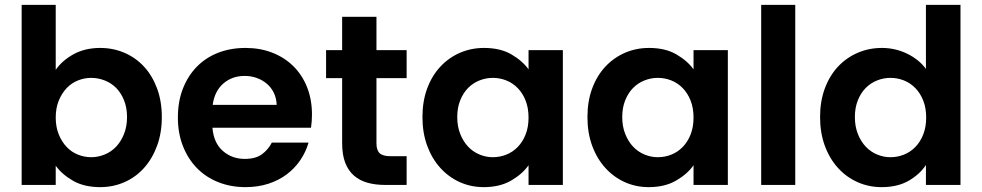

<svg xmlns="http://www.w3.org/2000/svg" viewBox="-20 -760 4035 789"><path d="M209 -473Q235 -511 282 -537Q329 -563 392 -563Q445 -563 491.5 -543Q538 -523 572 -486Q606 -449 625.5 -396.5Q645 -344 645 -279Q645 -214 625.5 -161Q606 -108 572 -70Q538 -32 491.5 -11.5Q445 9 392 9Q326 9 280.5 -17Q235 -43 209 -79V0H69V-740H209ZM502 -279Q502 -318 489.5 -348.5Q477 -379 457 -399Q437 -419 410 -429.5Q383 -440 355 -440Q327 -440 300.5 -429.5Q274 -419 254 -398Q234 -377 221.5 -346.5Q209 -316 209 -277Q209 -238 221.5 -207.5Q234 -177 254 -156Q274 -135 300.5 -124.5Q327 -114 355 -114Q383 -114 410 -125Q437 -136 457 -157Q477 -178 489.5 -209Q502 -240 502 -279Z M985 -448Q934 -448 898 -417Q862 -386 854 -329H1117Q1116 -356 1105.5 -378Q1095 -400 1077 -415.5Q1059 -431 1035.5 -439.5Q1012 -448 985 -448ZM1248 -174Q1237 -136 1214.5 -102.5Q1192 -69 1159 -44Q1126 -19 1083 -5Q1040 9 989 9Q929 9 878 -11Q827 -31 790 -68.5Q753 -106 732 -159Q711 -212 711 -277Q711 -343 731.5 -395.5Q752 -448 788.5 -485.5Q825 -523 876 -543Q927 -563 989 -563Q1049 -563 1099 -543.5Q1149 -524 1185.5 -488Q1222 -452 1242 -401.5Q1262 -351 1262 -289Q1262 -275 1261 -262Q1260 -249 1258 -235H853Q858 -173 895.5 -140Q933 -107 986 -107Q1031 -107 1057 -126.5Q1083 -146 1097 -174Z M1386 -439H1320V-554H1386V-691H1527V-554H1651V-439H1527V-171Q1527 -143 1540 -130.5Q1553 -118 1586 -118H1651V0H1563Q1523 0 1490.5 -9Q1458 -18 1434.5 -38.5Q1411 -59 1398.5 -91.5Q1386 -124 1386 -172Z M1716 -279Q1716 -344 1735.5 -396.5Q1755 -449 1789.5 -486Q1824 -523 1870 -543Q1916 -563 1969 -563Q2036 -563 2081.5 -536.5Q2127 -510 2152 -475V-554H2293V0H2152V-81Q2127 -45 2080.5 -18Q2034 9 1968 9Q1915 9 1869.5 -11.5Q1824 -32 1789.5 -70Q1755 -108 1735.5 -161Q1716 -214 1716 -279ZM2152 -277Q2152 -316 2140 -346.5Q2128 -377 2107.5 -398Q2087 -419 2060.5 -429.5Q2034 -440 2005 -440Q1977 -440 1950.5 -429.5Q1924 -419 1904 -399Q1884 -379 1871.5 -348.5Q1859 -318 1859 -279Q1859 -240 1871.5 -209Q1884 -178 1904 -157Q1924 -136 1950.5 -125Q1977 -114 2005 -114Q2034 -114 2060.5 -124.5Q2087 -135 2107.5 -156Q2128 -177 2140 -207.5Q2152 -238 2152 -277Z M2394 -279Q2394 -344 2413.5 -396.5Q2433 -449 2467.5 -486Q2502 -523 2548 -543Q2594 -563 2647 -563Q2714 -563 2759.5 -536.5Q2805 -510 2830 -475V-554H2971V0H2830V-81Q2805 -45 2758.5 -18Q2712 9 2646 9Q2593 9 2547.5 -11.5Q2502 -32 2467.5 -70Q2433 -108 2413.5 -161Q2394 -214 2394 -279ZM2830 -277Q2830 -316 2818 -346.5Q2806 -377 2785.5 -398Q2765 -419 2738.5 -429.5Q2712 -440 2683 -440Q2655 -440 2628.5 -429.5Q2602 -419 2582 -399Q2562 -379 2549.5 -348.5Q2537 -318 2537 -279Q2537 -240 2549.5 -209Q2562 -178 2582 -157Q2602 -136 2628.5 -125Q2655 -114 2683 -114Q2712 -114 2738.5 -124.5Q2765 -135 2785.5 -156Q2806 -177 2818 -207.5Q2830 -238 2830 -277Z M3108 -740H3248V0H3108Z M3350 -279Q3350 -344 3369.5 -396.5Q3389 -449 3423.5 -486Q3458 -523 3504.5 -543Q3551 -563 3604 -563Q3659 -563 3707.5 -539.5Q3756 -516 3785 -477V-740H3927V0H3785V-82Q3760 -44 3714.5 -17.5Q3669 9 3603 9Q3550 9 3504 -11.5Q3458 -32 3423.5 -70Q3389 -108 3369.5 -161Q3350 -214 3350 -279ZM3786 -277Q3786 -316 3774 -346.5Q3762 -377 3741.5 -398Q3721 -419 3694.5 -429.5Q3668 -440 3639 -440Q3611 -440 3584.5 -429.5Q3558 -419 3538 -399Q3518 -379 3505.5 -348.5Q3493 -318 3493 -279Q3493 -240 3505.5 -209Q3518 -178 3538 -157Q3558 -136 3584.5 -125Q3611 -114 3639 -114Q3668 -114 3694.5 -124.5Q3721 -135 3741.5 -156Q3762 -177 3774 -207.5Q3786 -238 3786 -277Z"/></svg>

Font: Poppins SemiBold
Style: Regular
Weight: 600
Designer: Ninad Kale (Devanagari), Jonny Pinhorn (Latin)
Foundry: Indian Type Foundry
Version: Version 3.002 2017